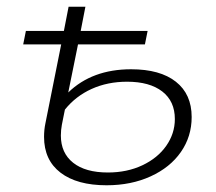

<svg xmlns="http://www.w3.org/2000/svg" viewBox="-20 -542 642 571"><path d="M550 -194Q550 -136 518 -90Q486 -44 428 -17.5Q370 9 297 9Q209 9 160 -28.5Q111 -66 111 -135Q111 -156 115 -175L162 -410H49L57 -450H170L184 -522H234L220 -450H419L411 -410H212L183 -267Q254 -336 370 -336Q456 -336 503 -299Q550 -262 550 -194ZM500 -188Q500 -241 462.5 -270Q425 -299 358 -299Q300 -299 252.5 -277.5Q205 -256 173 -216L164 -171Q161 -155 161 -139Q161 -87 197.5 -58Q234 -29 301 -29Q358 -29 403.5 -50.5Q449 -72 474.5 -108.5Q500 -145 500 -188Z"/></svg>

Font: Montserrat Alternates Light
Style: Italic
Weight: 300
Italic angle: -11.3°
Designer: Julieta Ulanovsky
Foundry: Julieta Ulanovsky
Version: Version 7.200